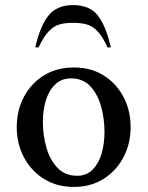

<svg xmlns="http://www.w3.org/2000/svg" viewBox="-20 -727 582 757"><path d="M271 10Q204 10 153.5 -21.5Q103 -53 74.5 -106.5Q46 -160 46 -226Q46 -292 74.5 -345.5Q103 -399 153.5 -430Q204 -461 271 -461Q338 -461 388 -430Q438 -399 466.5 -345.5Q495 -292 495 -226Q495 -160 466.5 -106.5Q438 -53 388 -21.5Q338 10 271 10ZM284 -34Q322 -34 346 -59Q370 -84 381 -123Q392 -162 392 -206Q392 -259 378.5 -307.5Q365 -356 336 -387Q307 -418 260 -418Q222 -418 197 -393.5Q172 -369 160.5 -330Q149 -291 149 -247Q149 -194 163 -145Q177 -96 207 -65Q237 -34 284 -34ZM119 -540Q138 -624 171 -665.5Q204 -707 268 -707Q334 -707 366 -665.5Q398 -624 417 -540H404Q384 -584 364 -604.5Q344 -625 321 -631Q298 -637 268 -637Q238 -637 215.5 -631Q193 -625 173 -604.5Q153 -584 132 -540Z"/></svg>

Font: Spectral Medium
Style: Regular
Weight: 500
Designer: Jean-Baptiste Levee
Foundry: Production Type
Version: Version 2.001